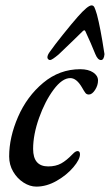

<svg xmlns="http://www.w3.org/2000/svg" viewBox="-20 -678 408 713"><path d="M14 -97Q14 -168 47 -244Q80 -320 140.5 -370.5Q201 -421 278 -421Q308 -421 326 -409Q344 -397 344 -379Q344 -361 333 -344Q322 -327 310 -327Q302 -327 297.5 -332.5Q293 -338 284 -354Q264 -388 241 -388Q211 -388 179 -345Q147 -302 125 -240Q103 -178 103 -125Q103 -60 159 -60Q187 -60 207 -71Q227 -82 249 -105Q260 -117 268 -117Q277 -117 277 -105Q277 -86 252.5 -57Q228 -28 190.5 -6.5Q153 15 115 15Q91 15 67.5 0Q44 -15 29 -40.5Q14 -66 14 -97ZM340 -624Q353 -575 367 -483L368 -477Q366 -455 355 -455Q343 -455 334 -477Q318 -517 297 -562Q294 -569 287 -562Q264 -539 198 -476Q173 -455 166 -455Q162 -455 159 -458Q156 -461 156 -465Q156 -474 166 -487Q182 -510 214.5 -550.5Q247 -591 269 -616Q306 -658 320 -658Q327 -658 330.5 -651Q334 -644 340 -624Z"/></svg>

Font: EB Garamond Medium
Style: Italic
Weight: 500
Italic angle: -17.2°
Designer: Georg Duffner and Octavio Pardo
Foundry: Georg Duffner
Version: Version 1.000